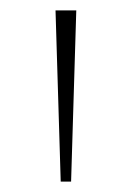

<svg xmlns="http://www.w3.org/2000/svg" viewBox="-20 -828 254 370"><path d="M97 -478 87 -808H127L117 -478Z"/></svg>

Font: Encode Sans Expanded Thin
Style: Regular
Weight: 250
Width: 7
Designer: Multiple Designers
Foundry: Impallari Type
Version: Version 2.000